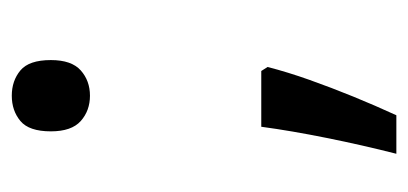

<svg xmlns="http://www.w3.org/2000/svg" viewBox="-208 -382 709 334"><g transform="rotate(-90 147.0 -215.5)"><path d="M190 -116 197 -105Q188 -70 174.5 -32Q161 6 145.5 44Q130 82 113 119H46Q61 60 73.5 -2Q86 -64 93 -116ZM147 -414Q121 -414 103 -430Q85 -446 85 -482Q85 -520 103 -535Q121 -550 147 -550Q173 -550 191 -535Q209 -520 209 -482Q209 -446 191 -430Q173 -414 147 -414Z"/></g></svg>

Font: hexkannada15
Style: Book
Weight: 400
Designer: Jelle Bosma - Monotype Design Team
Foundry: Monotype Imaging Inc.
Version: Version 2.003